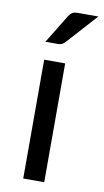

<svg xmlns="http://www.w3.org/2000/svg" viewBox="-84 -765 436 806"><g transform="rotate(10 134.0 -362.0)"><path d="M165 -506.5V0H75.5V-506.5ZM268 -724.5 151.5 -595.5Q144.5 -588 137.8 -584.8Q131 -581.5 120.5 -581.5H67.5L141.5 -702.5Q148.5 -714 156.8 -719.2Q165 -724.5 181 -724.5Z"/></g></svg>

Font: Lato
Style: Regular
Weight: 400
Designer: Lukasz Dziedzic with Adam Twardoch and Botio Nikoltchev
Foundry: tyPoland Lukasz Dziedzic
Version: Version 2.015; 2015-08-06; http://www.latofonts.com/